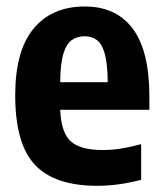

<svg xmlns="http://www.w3.org/2000/svg" viewBox="-20 -576 514 606"><path d="M287.5 10.5Q152.5 10.5 90.2 -55.8Q28 -122 28 -275.5Q28 -415.5 85.8 -485.5Q143.5 -555.5 247.5 -555.5Q347 -555.5 399.2 -485.2Q451.5 -415 451.5 -271.5V-229.5H170Q173 -157.5 203.2 -130Q233.5 -102.5 304.5 -102.5Q333 -102.5 362.8 -107.2Q392.5 -112 425.5 -121V-8.5Q353 10.5 287.5 10.5ZM247 -461.5Q223.5 -461.5 206.5 -449.5Q189.5 -437.5 180 -406.2Q170.5 -375 170 -316.5H320Q319.5 -375 310.8 -406.2Q302 -437.5 286 -449.5Q270 -461.5 247 -461.5Z"/></svg>

Font: Encode Sans Condensed
Style: Bold
Weight: 700
Width: 3
Designer: Multiple Designers
Foundry: Impallari Type
Version: Version 3.000; ttfautohint (v1.8.3) -l 8 -r 50 -G 200 -x 14 